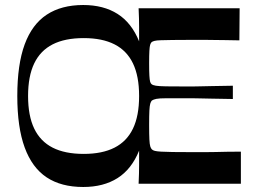

<svg xmlns="http://www.w3.org/2000/svg" viewBox="-20 -733 1025 766"><path d="M312 13Q224 13 166 -25.5Q108 -64 78.5 -144.5Q49 -225 49 -350Q49 -476 78.5 -556Q108 -636 166.5 -674.5Q225 -713 312 -713Q393 -713 449 -677.5Q505 -642 535 -568Q535 -593 535 -625Q535 -657 533 -700H936L935 -572Q902 -573 878.5 -573Q855 -573 835.5 -573.5Q816 -574 796 -574Q776 -574 750 -574Q700 -574 669.5 -573.5Q639 -573 622 -572.5Q605 -572 597 -570Q589 -568 585 -565Q581 -561 579 -554Q577 -547 576 -530.5Q575 -514 575 -481Q575 -448 576 -431Q577 -414 579 -407Q581 -400 585 -397Q590 -393 602 -391Q614 -389 642.5 -388.5Q671 -388 723 -388Q737 -388 748 -388Q759 -388 775.5 -388.5Q792 -389 823 -389.5Q854 -390 909 -391V-338Q854 -339 823 -339.5Q792 -340 775.5 -340.5Q759 -341 748 -341Q737 -341 723 -341Q671 -341 643 -341Q615 -341 603.5 -338.5Q592 -336 586 -332Q582 -328 579.5 -319.5Q577 -311 576 -292Q575 -273 575 -234Q575 -196 576 -176.5Q577 -157 579.5 -149Q582 -141 586 -137Q590 -133 598 -131Q606 -129 622.5 -128Q639 -127 669.5 -126.5Q700 -126 750 -126Q777 -126 798 -126Q819 -126 839.5 -126.5Q860 -127 884 -127.5Q908 -128 941 -128V0H533Q535 -43 535 -75Q535 -107 535 -132Q505 -58 449 -22.5Q393 13 312 13ZM92 -350Q92 -271 116.5 -220Q141 -169 190 -144Q239 -119 314 -119Q388 -119 437 -144Q486 -169 510.5 -220Q535 -271 535 -350Q535 -429 510.5 -480Q486 -531 437 -556Q388 -581 314 -581Q239 -581 190 -556Q141 -531 116.5 -480Q92 -429 92 -350Z"/></svg>

Font: Ojuju SemiBold
Style: Regular
Weight: 600
Designer: Chisaokwu Joboson, Mirko Velimirovic
Foundry: Udi Foundry
Version: Version 1.000